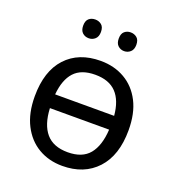

<svg xmlns="http://www.w3.org/2000/svg" viewBox="-134 -837 873 954"><g transform="rotate(20 302.5 -360.0)"><path d="M551 -269Q551 -136 483.5 -63Q416 10 301 10Q230 10 174.5 -22.5Q119 -55 87 -117.5Q55 -180 55 -269Q55 -402 121.5 -474Q188 -546 304 -546Q376 -546 432 -513.5Q488 -481 519.5 -419.5Q551 -358 551 -269ZM302 -472Q228 -472 191 -431.5Q154 -391 147 -312H459Q452 -391 413.5 -431.5Q375 -472 302 -472ZM303 -63Q380 -63 417 -108Q454 -153 459 -239H146Q150 -153 188.5 -108Q227 -63 303 -63ZM161 -681Q161 -707 174.5 -718.5Q188 -730 208 -730Q227 -730 241 -718.5Q255 -707 255 -681Q255 -656 241 -643.5Q227 -631 208 -631Q188 -631 174.5 -643.5Q161 -656 161 -681ZM349 -681Q349 -707 362.5 -718.5Q376 -730 395 -730Q414 -730 428 -718.5Q442 -707 442 -681Q442 -656 428 -643.5Q414 -631 395 -631Q376 -631 362.5 -643.5Q349 -656 349 -681Z"/></g></svg>

Font: Noto Sans
Style: Regular
Weight: 400
Designer: Monotype Design Team
Foundry: Monotype Imaging Inc.
Version: Version 1.902